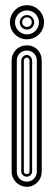

<svg xmlns="http://www.w3.org/2000/svg" viewBox="-20 -721 206 741"><path d="M141.1 -59.1Q141.1 -47.4 136.8 -36.7Q132.6 -26.1 124.9 -17.9Q117.2 -9.8 106.8 -4.9Q96.4 0 84 0Q72.3 0 61.6 -4.4Q51 -8.8 42.8 -16.7Q34.7 -24.7 29.8 -35.4Q24.9 -46.1 24.9 -59.1V-487.1Q24.9 -499.8 29.4 -510.5Q33.9 -521.2 41.7 -529.2Q49.6 -537.1 60.4 -541.5Q71.3 -545.9 84 -545.9Q96.7 -545.9 107.2 -541.4Q117.7 -536.9 125.2 -528.9Q132.8 -521 137 -510.3Q141.1 -499.5 141.1 -487.1ZM44.9 -59.1Q44.9 -50.3 47.9 -43.1Q50.8 -35.9 55.9 -30.8Q61 -25.6 68.2 -22.8Q75.4 -20 84 -20Q92.3 -20 99.2 -23.2Q106.2 -26.4 111.3 -31.7Q116.5 -37.1 119.3 -44.2Q122.1 -51.3 122.1 -59.1V-487.1Q122.1 -495.4 119.3 -502.4Q116.5 -509.5 111.3 -514.8Q106.2 -520 99.2 -522.9Q92.3 -525.9 84 -525.9Q75.4 -525.9 68.2 -523.1Q61 -520.3 55.9 -515.1Q50.8 -510 47.9 -502.8Q44.9 -495.6 44.9 -487.1ZM104 -59.1Q104 -54.9 102.2 -51.3Q100.3 -47.6 97.4 -44.9Q94.5 -42.2 90.9 -40.6Q87.4 -39.1 84 -39.1Q75 -39.1 68.5 -44.9Q62 -50.8 62 -59.1V-487.1Q62 -491.2 63.8 -495.1Q65.7 -499 68.8 -502.2Q72 -505.4 75.9 -507.2Q79.8 -509 84 -509Q87.6 -509 91.3 -507Q95 -504.9 97.8 -501.7Q100.6 -498.5 102.3 -494.6Q104 -490.7 104 -487.1ZM72 -59.1Q72 -53.7 75.7 -51.4Q79.3 -49.1 84 -49.1Q89.4 -49.1 91.7 -52.1Q94 -55.2 94 -59.1V-487.1Q94 -490.7 90.9 -494.9Q87.9 -499 84 -499Q78.6 -499 75.3 -495.2Q72 -491.5 72 -487.1ZM18.3 -635Q18.3 -648.7 23.4 -660.6Q28.6 -672.6 37.5 -681.6Q46.4 -690.7 58.3 -695.8Q70.3 -700.9 84 -700.9Q97.7 -700.9 109.6 -695.8Q121.6 -690.7 130.6 -681.6Q139.6 -672.6 144.8 -660.6Q149.9 -648.7 149.9 -635Q149.9 -621.3 144.8 -609.4Q139.6 -597.4 130.6 -588.5Q121.6 -579.6 109.6 -574.5Q97.7 -569.3 84 -569.3Q70.3 -569.3 58.3 -574.5Q46.4 -579.6 37.5 -588.5Q28.6 -597.4 23.4 -609.4Q18.3 -621.3 18.3 -635ZM37.8 -634.5Q37.8 -625 41.5 -616.6Q45.2 -608.2 51.4 -601.9Q57.6 -595.7 66 -592Q74.5 -588.4 84 -588.4Q93.5 -588.4 102.1 -592Q110.6 -595.7 116.8 -601.9Q123 -608.2 126.7 -616.6Q130.4 -625 130.4 -634.5Q130.4 -644 126.7 -652.6Q123 -661.1 116.8 -667.4Q110.6 -673.6 102.1 -677.2Q93.5 -680.9 84 -680.9Q74.5 -680.9 66 -677.2Q57.6 -673.6 51.4 -667.4Q45.2 -661.1 41.5 -652.6Q37.8 -644 37.8 -634.5ZM56.2 -634.8Q56.2 -640.6 58.3 -645.6Q60.5 -650.6 64.3 -654.5Q68.1 -658.4 73.1 -660.6Q78.1 -662.8 84 -662.8Q89.8 -662.8 94.8 -660.6Q99.9 -658.4 103.8 -654.5Q107.7 -650.6 109.9 -645.6Q112.1 -640.6 112.1 -634.8Q112.1 -628.9 109.9 -623.9Q107.7 -618.9 103.8 -615.1Q99.9 -611.3 94.8 -609.1Q89.8 -606.9 84 -606.9Q78.1 -606.9 73.1 -609.1Q68.1 -611.3 64.3 -615.1Q60.5 -618.9 58.3 -623.9Q56.2 -628.9 56.2 -634.8ZM65.7 -635.5Q65.7 -627.7 70.9 -622.4Q76.2 -617.2 84 -617.2Q91.8 -617.2 97.2 -622.4Q102.5 -627.7 102.5 -635.5Q102.5 -643.3 97.2 -648.7Q91.8 -654.1 84 -654.1Q76.2 -654.1 70.9 -648.7Q65.7 -643.3 65.7 -635.5Z"/></svg>

Font: TafelwerkOT
Style: Regular
Weight: 400
Designer: Peter Wiegel
Foundry: Peter Wiegel, based on an original design named Oxford by Christine Lord, 1969
Version: Version 1.000